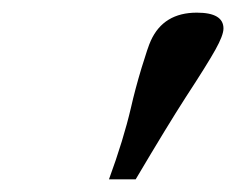

<svg xmlns="http://www.w3.org/2000/svg" viewBox="-20 -743 372 302"><path d="M151.4 -460.9Q174.3 -523.4 186 -573.7Q192.4 -602.1 202.6 -636Q212.9 -669.9 217.3 -679.2Q237.3 -723.1 289.6 -723.1Q331.5 -723.1 331.5 -698.2Q331.5 -687.5 318.8 -664.8Q306.2 -642.1 272 -589.8Q243.7 -545.9 193.4 -460.9Z"/></svg>

Font: Elstob 14pt
Style: Italic
Weight: 400
Italic angle: -20°
Designer: Peter S. Baker
Version: Version 1.015